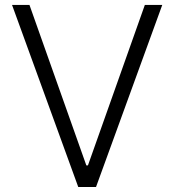

<svg xmlns="http://www.w3.org/2000/svg" viewBox="-20 -747 696 767"><path d="M28.1 -727.3H97.7L324.9 -86.3H331.3L558.6 -727.3H628.2L363.6 0H292.6Z"/></svg>

Font: Inter P Light
Style: Regular
Weight: 300
Designer: Rasmus Andersson
Foundry: rsms
Version: Version 3.018;git-588b23468